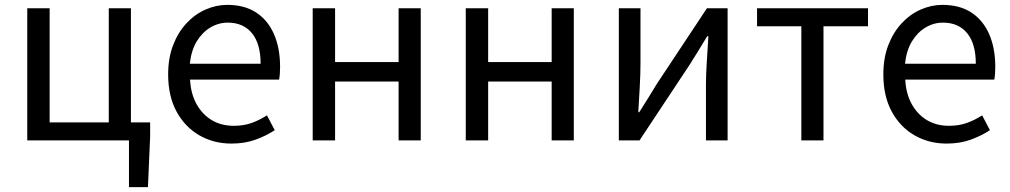

<svg xmlns="http://www.w3.org/2000/svg" viewBox="-20 -577 4152 789"><path d="M510 192V0H92V-543H184V-74H427V-543H518V-74H597V-17L588 192Z M931 13Q858 13 799 -21Q740 -55 705.5 -118.5Q671 -182 671 -271Q671 -338 691 -390.5Q711 -443 745.5 -480.5Q780 -518 824 -537.5Q868 -557 914 -557Q984 -557 1032 -526Q1080 -495 1105.5 -437.5Q1131 -380 1131 -302Q1131 -287 1130 -274Q1129 -261 1127 -250H761Q764 -192 787.5 -149.5Q811 -107 850 -83.5Q889 -60 941 -60Q981 -60 1013.5 -71.5Q1046 -83 1077 -103L1109 -42Q1074 -19 1030 -3Q986 13 931 13ZM760 -315H1051Q1051 -397 1015.5 -440.5Q980 -484 916 -484Q878 -484 844.5 -464Q811 -444 788.5 -407Q766 -370 760 -315Z M1265 0V-543H1357V-322H1618V-543H1709V0H1618V-242H1357V0Z M1894 0V-543H1986V-322H2247V-543H2338V0H2247V-242H1986V0Z M2523 0V-543H2612V-316Q2612 -273 2609 -220.5Q2606 -168 2603 -116H2607Q2623 -141 2643.5 -174Q2664 -207 2679 -232L2885 -543H2970V0H2881V-227Q2881 -270 2884.5 -322.5Q2888 -375 2891 -428H2886Q2871 -403 2850.5 -369.5Q2830 -336 2814 -311L2608 0Z M3273 0V-469H3091V-543H3547V-469H3364V0Z M3870 13Q3797 13 3738 -21Q3679 -55 3644.5 -118.5Q3610 -182 3610 -271Q3610 -338 3630 -390.5Q3650 -443 3684.5 -480.5Q3719 -518 3763 -537.5Q3807 -557 3853 -557Q3923 -557 3971 -526Q4019 -495 4044.5 -437.5Q4070 -380 4070 -302Q4070 -287 4069 -274Q4068 -261 4066 -250H3700Q3703 -192 3726.5 -149.5Q3750 -107 3789 -83.5Q3828 -60 3880 -60Q3920 -60 3952.5 -71.5Q3985 -83 4016 -103L4048 -42Q4013 -19 3969 -3Q3925 13 3870 13ZM3699 -315H3990Q3990 -397 3954.5 -440.5Q3919 -484 3855 -484Q3817 -484 3783.5 -464Q3750 -444 3727.5 -407Q3705 -370 3699 -315Z"/></svg>

Font: Farlight84_Sys_V01
Style: Regular
Weight: 400
Designer: Ryoko NISHIZUKA  (kana, bopomofo & ideographs); Paul D. Hunt (Latin, Greek & Cyrillic); Sandoll Communications , Soo-you
Foundry: Adobe
Version: Version 2.004;October 29, 2024;FontCreator 14.0.0.2814 64-bi